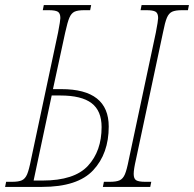

<svg xmlns="http://www.w3.org/2000/svg" viewBox="-43 -734 762 754"><path d="M-19 -20H4Q30 -20 43 -26Q56 -32 63.5 -49.5Q71 -67 79 -108L185 -606Q194 -653 194 -663Q194 -682 184 -688Q174 -694 148 -694H125L129 -714H315L311 -694H288Q262 -694 249.5 -688Q237 -682 229.5 -664.5Q222 -647 213 -606L165 -384H198Q384 -384 384 -237Q384 -131 323 -65.5Q262 0 122 0H-23ZM365 -20H388Q414 -20 427 -26Q440 -32 447.5 -49.5Q455 -67 463 -108L569 -606Q578 -653 578 -663Q578 -682 568 -688Q558 -694 532 -694H509L513 -714H699L695 -694H672Q646 -694 633 -688Q620 -682 612.5 -664.5Q605 -647 597 -606L491 -108Q482 -69 482 -51Q482 -32 492 -26Q502 -20 528 -20H551L547 0H361ZM124 -25Q249 -25 302.5 -83Q356 -141 356 -235Q356 -299 316.5 -329Q277 -359 194 -359H160L89 -25Z"/></svg>

Font: Noto Serif CondThin
Style: Italic
Weight: 250
Width: 3
Italic angle: -12°
Designer: Monotype Design Team
Foundry: Monotype Imaging Inc.
Version: Version 1.001